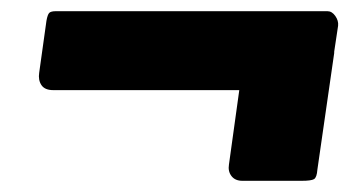

<svg xmlns="http://www.w3.org/2000/svg" viewBox="-20 -464 640 343"><path d="M570 -325Q569 -310 562 -306.5Q555 -303 538 -303H75Q60 -303 54 -312Q48 -321 50 -334L63 -427Q65 -438 68 -441Q71 -444 80 -444H565Q573 -444 579 -435.5Q585 -427 584 -418ZM547 -161Q546 -147 541 -144Q536 -141 519 -141H413Q400 -141 393.5 -149.5Q387 -158 389 -170L418 -379Q420 -390 423 -391.5Q426 -393 433 -393H560Q568 -393 573 -385.5Q578 -378 577 -369Z"/></svg>

Font: Libre Franklin Black
Style: Italic
Weight: 900
Italic angle: -8°
Designer: Pablo Impallari, Rodrigo Fuenzalida, Nhung Nguyen
Foundry: Impallari Type
Version: Version 3.000